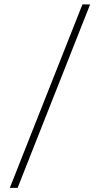

<svg xmlns="http://www.w3.org/2000/svg" viewBox="-20 -802 496 899"><path d="M402 -781.5 62.5 77.5H26L366 -781.5Z"/></svg>

Font: Epilogue ExtraLight
Style: Regular
Weight: 250
Designer: Tyler Finck
Foundry: Etcetera Type Co
Version: Version 2.112